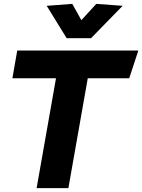

<svg xmlns="http://www.w3.org/2000/svg" viewBox="-20 -971 734 991"><path d="M694 -710 647 -567H433L333 0H169L269 -567H44L69 -710ZM324 -774 221 -941 353 -951 400 -867 477 -951 613 -941 450 -774Z"/></svg>

Font: Livvic
Style: Bold Italic
Weight: 700
Italic angle: -10°
Designer: Jacques Le Bailly, Baron von Fonthausen
Version: Version 1.001; ttfautohint (v1.8.2)